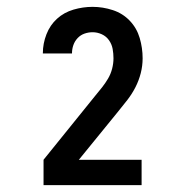

<svg xmlns="http://www.w3.org/2000/svg" viewBox="-20 -863 540 560"><path d="M107 -323V-397L258 -584Q268 -596 277.5 -608Q287 -620 295 -633.5Q303 -647 307 -662.5Q311 -678 311 -693Q311 -707 308.5 -720.5Q306 -734 298 -745.5Q290 -757 277 -763Q264 -769 250 -769Q238 -769 226.5 -765Q215 -761 206.5 -752Q198 -743 194 -731.5Q190 -720 190 -708Q190 -708 190 -707.5Q190 -707 190 -707H105Q105 -707 105 -707.5Q105 -708 105 -708Q105 -736 115.5 -763Q126 -790 146.5 -808.5Q167 -827 194.5 -835Q222 -843 250 -843Q280 -843 309 -833.5Q338 -824 358.5 -802.5Q379 -781 387.5 -752Q396 -723 396 -693Q396 -671 390.5 -649.5Q385 -628 375 -608.5Q365 -589 351.5 -571.5Q338 -554 324 -537L210 -397H393V-323Z"/></svg>

Font: Iosevka SS04 Semibold
Style: Regular
Weight: 600
Monospace: yes
Designer: Belleve Invis
Foundry: Belleve Invis
Version: Version 19.0.0; ttfautohint (v1.8.4)